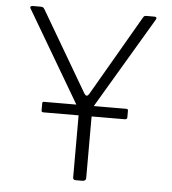

<svg xmlns="http://www.w3.org/2000/svg" viewBox="-53 -790 753 839"><g transform="rotate(5 323.5 -371.0)"><path d="M591 -742Q597 -742 599 -739Q601 -736 598 -730L359 -327Q356 -323 355.5 -318.5Q355 -314 355 -304V-14Q355 0 339 0H310Q303 0 300.5 -3Q298 -6 298 -12V-295Q298 -303 296.5 -307Q295 -311 292 -316L49 -729Q45 -734 47.5 -738Q50 -742 57 -742H91Q99 -742 102 -740Q105 -738 109 -732L313 -384Q320 -372 325.5 -372Q331 -372 337 -382L540 -732Q544 -739 547 -740.5Q550 -742 557 -742H591ZM144 -283Q140 -283 137.5 -284.5Q135 -286 135 -291V-321Q135 -329 141 -329L503 -330Q511 -330 511 -323V-293Q511 -284 500 -284Z"/></g></svg>

Font: Libre Franklin ExtraLight
Style: Regular
Weight: 250
Designer: Pablo Impallari, Rodrigo Fuenzalida, Nhung Nguyen
Foundry: Impallari Type
Version: Version 3.000